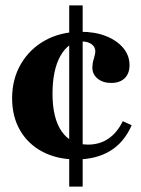

<svg xmlns="http://www.w3.org/2000/svg" viewBox="-20 -578 525 713"><path d="M237 115V-558H287V115ZM263 14Q192 14 138 -14.5Q84 -43 54.5 -94Q25 -145 25 -213Q25 -285 58 -341Q91 -397 148.5 -428.5Q206 -460 280 -460Q333 -460 373.5 -444Q414 -428 437.5 -400Q461 -372 461 -336Q461 -305 443 -287.5Q425 -270 393 -270Q362 -270 342.5 -286Q323 -302 323 -327Q323 -333 324 -341Q325 -349 329 -362Q332 -373 333 -378Q334 -383 334 -387Q334 -404 320 -414Q306 -424 284 -424Q235 -424 205 -371.5Q175 -319 175 -230Q175 -139 209 -90Q243 -41 307 -41Q350 -41 382.5 -63Q415 -85 436 -128L469 -113Q441 -49 389 -17.5Q337 14 263 14Z"/></svg>

Font: Baskervville
Style: Bold
Weight: 700
Version: Version 1.100